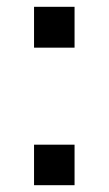

<svg xmlns="http://www.w3.org/2000/svg" viewBox="-20 -595 319 564"><path d="M80 -575H199V-455H80ZM80 -170H199V-51H80Z"/></svg>

Font: 42dot Sans Medium
Style: Regular
Weight: 500
Designer: 42dot
Version: Version 1.000